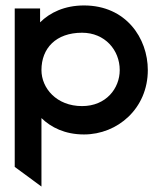

<svg xmlns="http://www.w3.org/2000/svg" viewBox="-20 -482 593 704"><path d="M127 -400V-451H34V130L132 202V-49C167 -15 218 11 288 11C411 11 522 -84 522 -225C522 -342 442 -462 288 -462C217 -462 163 -436 127 -400ZM132 -225C132 -305 185 -362 281 -362C364 -362 419 -299 419 -225C419 -158 369 -93 281 -93C187 -93 132 -159 132 -225Z"/></svg>

Font: Charger
Style: ExBd
Weight: 400
Designer: Jasper
Foundry: Cannot Into Space Fonts
Version: Version 0.99